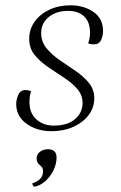

<svg xmlns="http://www.w3.org/2000/svg" viewBox="-20 -482 454 723"><path d="M174 12Q119 12 80 -16Q41 -44 41 -91Q41 -107 49 -125Q57 -143 77 -143Q81 -143 86 -142Q91 -141 97 -138Q94 -130 92.5 -120Q91 -110 91 -98Q91 -55 117.5 -32Q144 -9 182 -9Q233 -9 261.5 -32.5Q290 -56 291 -93Q291 -124 271 -147Q251 -170 221 -189.5Q191 -209 161 -229.5Q131 -250 110.5 -275Q90 -300 90 -336Q90 -372 110.5 -400.5Q131 -429 166 -445.5Q201 -462 245 -462Q296 -462 332 -437Q368 -412 368 -365Q368 -347 360.5 -331Q353 -315 334 -315Q330 -315 324.5 -315.5Q319 -316 312 -319Q315 -327 317 -337Q319 -347 319 -359Q319 -399 297 -420Q275 -441 237 -441Q191 -441 163 -417.5Q135 -394 135 -358Q135 -325 155 -300.5Q175 -276 205 -255.5Q235 -235 265 -214.5Q295 -194 315 -169.5Q335 -145 335 -112Q335 -77 314 -49Q293 -21 256.5 -4.5Q220 12 174 12ZM109 221Q102 217 102 208Q142 196 142 163Q142 151 136 145.5Q130 140 124 133.5Q118 127 118 115Q118 99 130.5 89.5Q143 80 160 80Q193 80 193 111Q193 136 181 160Q169 184 149.5 201Q130 218 109 221Z"/></svg>

Font: Petrona ExtraLight
Style: Italic
Weight: 200
Italic angle: -9°
Designer: Ringo R. Seeber
Foundry: Ringo R. Seeber
Version: Version 2.001; ttfautohint (v1.8.3)